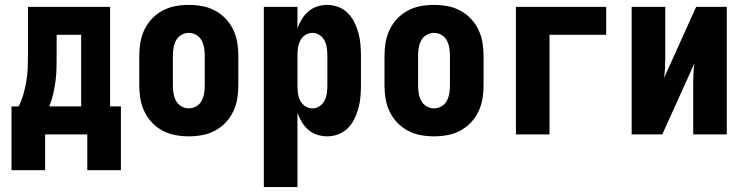

<svg xmlns="http://www.w3.org/2000/svg" viewBox="-20 -548 3040 783"><path d="M27 146V-114H56Q68 -138 75.5 -164Q83 -190 87.5 -217Q92 -244 93 -271Q94 -298 94 -325V-520H429V-114H473V146H336V0H164V146ZM181 -114H311V-406H211V-325Q211 -298 210.5 -271.5Q210 -245 206.5 -218Q203 -191 197 -165Q191 -139 181 -114Z M750 8Q722 8 695 3Q668 -2 643.5 -15Q619 -28 600 -48Q581 -68 569 -93Q557 -118 552.5 -145Q548 -172 548 -200V-320Q548 -348 552.5 -375Q557 -402 569 -427Q581 -452 600 -472Q619 -492 643.5 -505Q668 -518 695 -523Q722 -528 750 -528Q778 -528 805 -523Q832 -518 856.5 -505Q881 -492 900 -472Q919 -452 931 -427Q943 -402 947.5 -375Q952 -348 952 -320V-200Q952 -172 947.5 -145Q943 -118 931 -93Q919 -68 900 -48Q881 -28 856.5 -15Q832 -2 805 3Q778 8 750 8ZM750 -106Q766 -106 780.5 -114.5Q795 -123 802.5 -137.5Q810 -152 812.5 -168Q815 -184 815 -200V-320Q815 -336 812.5 -352Q810 -368 802.5 -382.5Q795 -397 780.5 -405.5Q766 -414 750 -414Q734 -414 719.5 -405.5Q705 -397 697.5 -382.5Q690 -368 687.5 -352Q685 -336 685 -320V-200Q685 -184 687.5 -168Q690 -152 697.5 -137.5Q705 -123 719.5 -114.5Q734 -106 750 -106Z M1056 215V-520H1193V-432Q1200 -452 1211 -470Q1222 -488 1237.5 -501.5Q1253 -515 1273.5 -521.5Q1294 -528 1314 -528Q1338 -528 1360 -519.5Q1382 -511 1398.5 -494.5Q1415 -478 1425.5 -456.5Q1436 -435 1442 -412.5Q1448 -390 1450 -366.5Q1452 -343 1452 -320V-200Q1452 -177 1450 -153.5Q1448 -130 1442 -107.5Q1436 -85 1425.5 -63.5Q1415 -42 1398.5 -25.5Q1382 -9 1360 -0.5Q1338 8 1314 8Q1294 8 1273.5 1.5Q1253 -5 1237.5 -18.5Q1222 -32 1211 -50Q1200 -68 1193 -88V215ZM1254 -106Q1270 -106 1283.5 -115Q1297 -124 1304 -138.5Q1311 -153 1313 -168.5Q1315 -184 1315 -200V-320Q1315 -336 1313 -351.5Q1311 -367 1304 -381.5Q1297 -396 1283.5 -405Q1270 -414 1254 -414Q1238 -414 1224.5 -405Q1211 -396 1204 -381.5Q1197 -367 1195 -351.5Q1193 -336 1193 -320V-200Q1193 -184 1195 -168.5Q1197 -153 1204 -138.5Q1211 -124 1224.5 -115Q1238 -106 1254 -106Z M1750 8Q1722 8 1695 3Q1668 -2 1643.5 -15Q1619 -28 1600 -48Q1581 -68 1569 -93Q1557 -118 1552.5 -145Q1548 -172 1548 -200V-320Q1548 -348 1552.5 -375Q1557 -402 1569 -427Q1581 -452 1600 -472Q1619 -492 1643.5 -505Q1668 -518 1695 -523Q1722 -528 1750 -528Q1778 -528 1805 -523Q1832 -518 1856.5 -505Q1881 -492 1900 -472Q1919 -452 1931 -427Q1943 -402 1947.5 -375Q1952 -348 1952 -320V-200Q1952 -172 1947.5 -145Q1943 -118 1931 -93Q1919 -68 1900 -48Q1881 -28 1856.5 -15Q1832 -2 1805 3Q1778 8 1750 8ZM1750 -106Q1766 -106 1780.5 -114.5Q1795 -123 1802.5 -137.5Q1810 -152 1812.5 -168Q1815 -184 1815 -200V-320Q1815 -336 1812.5 -352Q1810 -368 1802.5 -382.5Q1795 -397 1780.5 -405.5Q1766 -414 1750 -414Q1734 -414 1719.5 -405.5Q1705 -397 1697.5 -382.5Q1690 -368 1687.5 -352Q1685 -336 1685 -320V-200Q1685 -184 1687.5 -168Q1690 -152 1697.5 -137.5Q1705 -123 1719.5 -114.5Q1734 -106 1750 -106Z M2084 0V-520H2452V-406H2221V0Z M2556 0V-520H2693V-312Q2693 -291 2692 -270.5Q2691 -250 2688 -230L2819 -520H2944V0H2807V-208Q2807 -229 2808 -249.5Q2809 -270 2812 -290L2681 0Z"/></svg>

Font: Iosevka Heavy
Style: Regular
Weight: 900
Monospace: yes
Designer: Belleve Invis
Foundry: Belleve Invis
Version: Version 32.5.0; ttfautohint (v1.8.4)